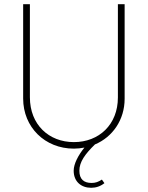

<svg xmlns="http://www.w3.org/2000/svg" viewBox="-20 -696 702 912"><path d="M331 10C348 10 365 8 381 5C352 41 330 82 330 115C330 167 366 196 413 196C436 196 457 189 476 174L464 157C447 168 434 173 415 173C379 173 357 156 357 115C357 73 384 36 431 -10C515 -45 572 -127 572 -227V-676H540V-233C540 -104 450 -21 331 -21C212 -21 122 -104 122 -234V-676H90V-228C90 -92 193 10 331 10Z"/></svg>

Font: MV Cash Thin
Style: Regular
Weight: 100
Designer: Rodrigo Fuenzalida
Foundry: fragTYPE
Version: Version 1.100;Glyphs 3.1.2 (3151)